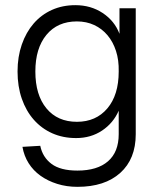

<svg xmlns="http://www.w3.org/2000/svg" viewBox="-20 -562 628 744"><path d="M280 162Q238 162 201.5 150.5Q165 139 137 119Q109 99 91 70.5Q73 42 67 7L136 3Q145 47 179.5 73Q214 99 280 99Q357 99 398.5 63Q440 27 440 -42V-133Q419 -85 375.5 -56Q332 -27 275 -27Q224 -27 182.5 -45.5Q141 -64 111 -98Q81 -132 64.5 -179.5Q48 -227 48 -285Q48 -342 64.5 -389.5Q81 -437 110.5 -471Q140 -505 181 -523.5Q222 -542 272 -542Q332 -542 378 -511.5Q424 -481 443 -431V-530H506V-42Q506 54 446 108Q386 162 280 162ZM278 -90Q352 -90 396 -142Q440 -194 440 -285Q441 -329 429.5 -364.5Q418 -400 396.5 -425.5Q375 -451 345 -465Q315 -479 278 -479Q203 -479 160 -427Q117 -375 117 -285Q117 -194 160 -142Q203 -90 278 -90Z"/></svg>

Font: Geist Light
Style: Regular
Weight: 400
Designer: Basement.studio, Andrés Briganti, Mateo Zaragoza
Foundry: Basement.studio, Vercel, Andrés Briganti, Guido Ferreyra, Mateo Zaragoza
Version: Version 1.401